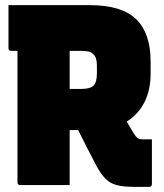

<svg xmlns="http://www.w3.org/2000/svg" viewBox="-20 -720 640 747"><path d="M251 0H59Q48 0 48 -11V-522H24Q13 -522 13 -533V-700H329Q454 -700 510 -645Q566 -590 566 -481V-434Q566 -369 541.5 -321.5Q517 -274 473 -247Q486 -225 501 -200Q508 -189 514.5 -183.5Q521 -178 531 -178H571V-4Q571 7 560 7H504Q462 7 435.5 0.5Q409 -6 390.5 -24.5Q372 -43 353 -79Q335 -113 318 -146.5Q301 -180 284 -214H251ZM299 -522H251V-374H296Q331 -374 344 -387Q357 -400 357 -434V-466Q357 -497 343 -509Q336 -517 324.5 -519.5Q313 -522 299 -522Z"/></svg>

Font: Recursive Sn Lnr St Blk
Style: Regular
Weight: 900
Version: Version 1.079;hotconv 1.0.112;makeotfexe 2.5.65598; ttfautoh